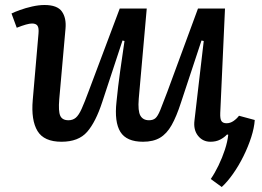

<svg xmlns="http://www.w3.org/2000/svg" viewBox="-20 -553 1049 768"><path d="M26 -499Q38 -505 60 -513Q82 -521 108.5 -527Q135 -533 158 -533Q209 -533 227.5 -507Q246 -481 242 -438L217 -156Q213 -108 221 -90Q229 -72 254 -72Q271 -72 283 -82Q295 -92 306.5 -117.5Q318 -143 335 -189L459 -519H567L535 -158Q531 -109 541.5 -90.5Q552 -72 576 -72Q592 -72 601.5 -80Q611 -88 621 -112.5Q631 -137 649 -185L772 -519H880L861 -101Q860 -77 866 -68.5Q872 -60 886 -60Q901 -60 914 -69Q927 -78 936 -90L999 -73Q997 -42 985 -4.5Q973 33 954 71.5Q935 110 912 142.5Q889 175 867 195L823 163Q839 140 854 109Q869 78 879.5 46Q890 14 893 -14L888 -15Q877 -3 860.5 5.5Q844 14 822 14Q791 14 772 -10Q753 -34 758 -72Q767 -152 776.5 -231Q786 -310 795 -389L786 -391L704 -143Q686 -87 666.5 -52.5Q647 -18 620 -2Q593 14 552 14Q486 14 461.5 -25.5Q437 -65 446 -146Q452 -207 460.5 -267.5Q469 -328 478 -389L470 -391L389 -145Q363 -65 328.5 -25.5Q294 14 226 14Q156 14 130 -29Q104 -72 111 -153L134 -419Q136 -441 130 -450Q124 -459 108 -459Q90 -459 47 -442Z"/></svg>

Font: Literata 7pt Medium
Style: Italic
Weight: 500
Italic angle: -2°
Designer: Latin by Veronika Burian and Jose Scaglione. Greek by Irene Vlachou. Cyrillic by Vera Evstafieva
Foundry: TypeTogether
Version: Version 3.002